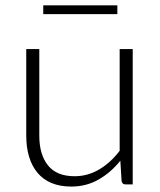

<svg xmlns="http://www.w3.org/2000/svg" viewBox="-20 -678 590 706"><path d="M76.5 0ZM124.5 -497.5V-179.5Q124.5 -109.5 156.5 -69.8Q188.5 -30 254 -30Q302.5 -30 344.5 -54.8Q386.5 -79.5 420 -123.5V-497.5H468V0H441.5Q429 0 427 -13L422.5 -87Q388 -44 342.8 -18Q297.5 8 242 8Q200.5 8 169.5 -5Q138.5 -18 118 -42.5Q97.5 -67 87 -101.5Q76.5 -136 76.5 -179.5V-497.5ZM139 -658.5H411.5V-626H139Z"/></svg>

Font: Lato Light
Style: Regular
Weight: 300
Designer: Lukasz Dziedzic
Foundry: tyPoland Lukasz Dziedzic
Version: Version 2.007; 2014-02-27